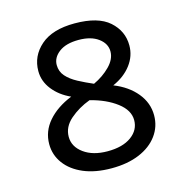

<svg xmlns="http://www.w3.org/2000/svg" viewBox="-97 -723 795 824"><g transform="rotate(-15 300.0 -311.0)"><path d="M300 10Q228 10 176 -12Q124 -34 95.5 -72.5Q67 -111 67 -159Q67 -216 105.5 -260.5Q144 -305 211 -332Q162 -354 132.5 -391.5Q103 -429 103 -474Q103 -541 155 -586.5Q207 -632 306 -632Q410 -632 459.5 -588Q509 -544 509 -480Q509 -433 479.5 -394Q450 -355 398 -332Q461 -307 497.5 -262.5Q534 -218 534 -163Q534 -113 505 -73.5Q476 -34 423.5 -12Q371 10 300 10ZM320 -360Q363 -380 393.5 -411Q424 -442 424 -476Q424 -511 391.5 -535Q359 -559 304 -559Q248 -559 217 -535.5Q186 -512 186 -479Q186 -450 204.5 -429Q223 -408 254 -391.5Q285 -375 320 -360ZM302 -65Q369 -65 407.5 -93Q446 -121 446 -165Q446 -209 400 -244Q354 -279 283 -297Q232 -278 194 -245Q156 -212 156 -168Q156 -124 196.5 -94.5Q237 -65 302 -65Z"/></g></svg>

Font: Inconsolata Expanded Medium
Style: Regular
Weight: 500
Width: 7
Monospace: yes
Designer: Raph Levien, Cyreal, Brenton Simpson
Foundry: Raph Levien, Cyreal, Google
Version: Version 3.001; ttfautohint (v1.8.2.53-6de2)